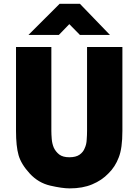

<svg xmlns="http://www.w3.org/2000/svg" viewBox="-20 -991 738 1024"><path d="M65.4 -740.2Q65.4 -727.5 65.4 -691.4Q65.4 -591.8 65.4 -293Q65.4 -210.9 79.1 -163.1Q92.8 -115.2 138.7 -65.4Q184.6 -15.6 248 -1Q311.5 13.7 351.6 13.7Q420.9 13.7 471.7 -7.8Q523.4 -29.3 558.6 -66.4Q594.7 -101.6 613.3 -151.4Q632.8 -200.2 632.8 -293Q632.8 -442.4 632.8 -740.2Q585.9 -740.2 444.3 -740.2Q444.3 -627.9 444.3 -293Q444.3 -271.5 442.4 -246.1Q441.4 -220.7 431.6 -200.2Q423.8 -179.7 404.3 -166Q384.8 -152.3 349.6 -152.3Q315.4 -152.3 295.9 -167Q276.4 -182.6 266.6 -204.1Q257.8 -225.6 255.9 -250Q253.9 -274.4 253.9 -293Q253.9 -442.4 253.9 -740.2Q207 -740.2 65.4 -740.2ZM406.2 -970.7Q378.9 -970.7 297.9 -970.7Q256.8 -929.7 131.8 -804.7Q172.9 -804.7 293.9 -804.7Q307.6 -819.3 349.6 -862.3Q364.3 -847.7 406.2 -804.7Q446.3 -804.7 566.4 -804.7Q526.4 -846.7 406.2 -970.7Z"/></svg>

Font: Avakin
Style: Bold
Weight: 700
Designer: Herb Lubalin, Tom Carnase, Ed Benguiat, Adobe Type Staff
Version: Version 1.0